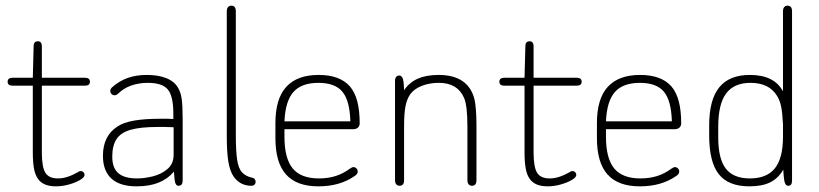

<svg xmlns="http://www.w3.org/2000/svg" viewBox="-20 -649 2898 679"><path d="M96 -346V-110Q96 -77 100 -54Q104 -31 114 -17Q132 10 178 10Q200 10 223.5 3.5Q247 -3 263 -12.5Q279 -22 279 -30Q279 -36 275 -40Q271 -44 265 -44Q264 -44 261.5 -43.5Q259 -43 257 -41Q238 -30 220 -24Q202 -18 185 -18Q153 -18 140.5 -38Q128 -58 128 -110V-346H281Q289 -346 293.5 -349.5Q298 -353 298 -360Q298 -367 293.5 -370.5Q289 -374 281 -374H128V-486Q128 -494 124.5 -498.5Q121 -503 114 -503Q99 -503 99 -486L96 -374H24Q16 -374 11.5 -370.5Q7 -367 7 -360Q7 -353 11.5 -349.5Q16 -346 24 -346Z M593 -228Q582 -229 574 -229Q566 -229 560 -229Q554 -229 547 -229Q491 -229 454 -222.5Q417 -216 396 -202Q344 -169 344 -98Q344 -45 374 -17.5Q404 10 463 10Q508 10 540.5 -3Q573 -16 595 -42Q597 -9 600.5 -0.5Q604 8 611 8Q619 8 622.5 3Q626 -2 626 -10V-226Q626 -276 622.5 -299.5Q619 -323 610 -338Q597 -361 568.5 -372.5Q540 -384 499 -384Q462 -384 432 -373.5Q402 -363 376 -340Q370 -334 370 -327Q370 -321 374.5 -316.5Q379 -312 385 -312Q391 -312 398 -318Q417 -337 444 -346.5Q471 -356 503 -356Q554 -356 573.5 -332.5Q593 -309 593 -247ZM594 -199V-101Q594 -70 572.5 -51.5Q551 -33 521 -25.5Q491 -18 465 -18Q420 -18 398.5 -36.5Q377 -55 377 -95Q377 -134 392 -157Q407 -180 442 -190Q477 -200 537 -200Q551 -200 565.5 -200Q580 -200 594 -199Z M869 8Q876 8 880 4Q884 0 884 -6Q884 -12 880.5 -16Q877 -20 870 -21Q848 -26 835.5 -40Q823 -54 818.5 -85Q814 -116 814 -172V-609Q814 -619 810 -624Q806 -629 798 -629Q791 -629 786.5 -624Q782 -619 782 -609V-169Q782 -111 787.5 -77.5Q793 -44 806 -25Q829 8 869 8Z M986 -192H1228Q1239 -192 1245.5 -197.5Q1252 -203 1252 -213Q1252 -258 1243.5 -290.5Q1235 -323 1217 -344Q1181 -384 1107 -384Q1031 -384 992.5 -342Q954 -300 954 -214V-160Q954 -74 991.5 -32Q1029 10 1106 10Q1144 10 1175.5 1Q1207 -8 1232 -25Q1240 -30 1242.5 -34Q1245 -38 1245 -42Q1245 -49 1240.5 -53.5Q1236 -58 1230 -58Q1225 -58 1218 -53Q1194 -35 1167 -26.5Q1140 -18 1108 -18Q1044 -18 1015 -53.5Q986 -89 986 -165ZM1219 -220H986Q989 -291 1017.5 -323.5Q1046 -356 1106 -356Q1165 -356 1191 -324.5Q1217 -293 1219 -220Z M1409 -330Q1408 -365 1403.5 -373.5Q1399 -382 1392 -382Q1385 -382 1381 -377Q1377 -372 1377 -364V-12Q1377 -2 1381.5 3Q1386 8 1393 8Q1401 8 1405 3Q1409 -2 1409 -12V-202Q1409 -248 1414 -273.5Q1419 -299 1431 -316Q1445 -335 1472 -345.5Q1499 -356 1532 -356Q1598 -356 1621 -303Q1627 -290 1630 -264Q1633 -238 1633 -202V-12Q1633 -2 1637.5 3Q1642 8 1649 8Q1657 8 1661 3Q1665 -2 1665 -12V-205Q1665 -237 1663 -261Q1661 -285 1658 -298Q1636 -384 1531 -384Q1488 -384 1458 -371Q1428 -358 1409 -330Z M1835 -346V-110Q1835 -77 1839 -54Q1843 -31 1853 -17Q1871 10 1917 10Q1939 10 1962.5 3.5Q1986 -3 2002 -12.5Q2018 -22 2018 -30Q2018 -36 2014 -40Q2010 -44 2004 -44Q2003 -44 2000.5 -43.5Q1998 -43 1996 -41Q1977 -30 1959 -24Q1941 -18 1924 -18Q1892 -18 1879.5 -38Q1867 -58 1867 -110V-346H2020Q2028 -346 2032.5 -349.5Q2037 -353 2037 -360Q2037 -367 2032.5 -370.5Q2028 -374 2020 -374H1867V-486Q1867 -494 1863.5 -498.5Q1860 -503 1853 -503Q1838 -503 1838 -486L1835 -374H1763Q1755 -374 1750.5 -370.5Q1746 -367 1746 -360Q1746 -353 1750.5 -349.5Q1755 -346 1763 -346Z M2123 -192H2365Q2376 -192 2382.5 -197.5Q2389 -203 2389 -213Q2389 -258 2380.5 -290.5Q2372 -323 2354 -344Q2318 -384 2244 -384Q2168 -384 2129.5 -342Q2091 -300 2091 -214V-160Q2091 -74 2128.5 -32Q2166 10 2243 10Q2281 10 2312.5 1Q2344 -8 2369 -25Q2377 -30 2379.5 -34Q2382 -38 2382 -42Q2382 -49 2377.5 -53.5Q2373 -58 2367 -58Q2362 -58 2355 -53Q2331 -35 2304 -26.5Q2277 -18 2245 -18Q2181 -18 2152 -53.5Q2123 -89 2123 -165ZM2356 -220H2123Q2126 -291 2154.5 -323.5Q2183 -356 2243 -356Q2302 -356 2328 -324.5Q2354 -293 2356 -220Z M2749 -326Q2718 -384 2632 -384Q2559 -384 2523.5 -340Q2488 -296 2488 -206V-170Q2488 -76 2522 -33Q2556 10 2630 10Q2675 10 2703.5 -4Q2732 -18 2750 -49Q2752 -11 2756 -1.5Q2760 8 2767 8Q2774 8 2777.5 3.5Q2781 -1 2781 -10V-609Q2781 -619 2777 -624Q2773 -629 2765 -629Q2758 -629 2753.5 -624Q2749 -619 2749 -609ZM2749 -209V-165Q2749 -90 2720.5 -54Q2692 -18 2632 -18Q2574 -18 2547 -52.5Q2520 -87 2520 -163V-201Q2520 -281 2548 -318.5Q2576 -356 2634 -356Q2700 -356 2728 -310Q2738 -294 2742.5 -272Q2747 -250 2749 -209Z"/></svg>

Font: Beiruti ExtraLight
Style: Regular
Weight: 250
Designer: Arlette Boutros
Foundry: Boutros
Version: Version 1.41